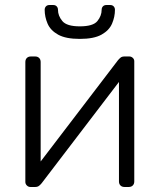

<svg xmlns="http://www.w3.org/2000/svg" viewBox="-20 -745 636 765"><path d="M101 0Q93 0 87 -6Q81 -12 81 -20V-498Q81 -508 87 -514Q93 -520 103 -520H120Q130 -520 136 -514Q142 -508 142 -498V-49L124 -78L450 -505Q455 -511 460.5 -515.5Q466 -520 476 -520H495Q503 -520 509 -514.5Q515 -509 515 -501V-22Q515 -12 509 -6Q503 0 493 0H476Q466 0 460 -6Q454 -12 454 -22V-441L475 -446L146 -15Q142 -10 136 -5Q130 0 120 0ZM298 -590Q242 -590 211.5 -607Q181 -624 169.5 -651Q158 -678 158 -706Q158 -714 163 -719.5Q168 -725 177 -725H192Q201 -725 206 -719.5Q211 -714 211 -706Q211 -682 228.5 -661Q246 -640 298 -640Q351 -640 368 -661Q385 -682 385 -706Q385 -714 390 -719.5Q395 -725 404 -725H419Q428 -725 433 -719.5Q438 -714 438 -706Q438 -678 426.5 -651Q415 -624 384.5 -607Q354 -590 298 -590Z"/></svg>

Font: Rubik Light Light
Style: Regular
Weight: 300
Version: Version 2.101